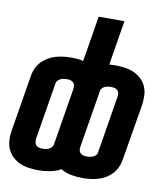

<svg xmlns="http://www.w3.org/2000/svg" viewBox="-84 -805 767 882"><g transform="rotate(10 299.5 -363.5)"><path d="M154 8Q132 8 110 5Q88 2 68.5 -6.5Q49 -15 33.5 -29.5Q18 -44 9.5 -63Q1 -82 -0.5 -104Q-2 -126 2 -149L46 -417Q49 -434 57 -451Q65 -468 78.5 -481.5Q92 -495 108.5 -504.5Q125 -514 142.5 -519Q160 -524 178 -526Q196 -528 213 -528Q228 -528 242.5 -527Q257 -526 270 -522L305 -735H425L391 -527Q398 -527 405 -527.5Q412 -528 419 -528Q442 -528 464 -525Q486 -522 505.5 -513.5Q525 -505 540.5 -490.5Q556 -476 564.5 -457Q573 -438 574 -416Q575 -394 572 -371L527 -103Q524 -86 516 -69Q508 -52 495 -38.5Q482 -25 465.5 -15.5Q449 -6 431 -1Q413 4 395.5 6Q378 8 361 8Q333 8 306.5 3Q280 -2 258 -15Q234 -2 207 3Q180 8 154 8ZM155 -93Q162 -93 169.5 -94Q177 -95 184 -98Q191 -101 196.5 -106.5Q202 -112 204 -119L248 -387Q249 -396 248 -404Q247 -412 241.5 -417.5Q236 -423 228 -425Q220 -427 212 -427Q205 -427 197.5 -426Q190 -425 183 -422Q176 -419 170.5 -413.5Q165 -408 163 -401L119 -133Q118 -124 119.5 -116Q121 -108 126 -102.5Q131 -97 139 -95Q147 -93 155 -93ZM362 -93Q369 -93 376.5 -94Q384 -95 391 -98Q398 -101 403.5 -106.5Q409 -112 410 -119L454 -387Q456 -396 454.5 -404Q453 -412 447.5 -417.5Q442 -423 434.5 -425Q427 -427 418 -427Q411 -427 403.5 -426Q396 -425 389 -422Q382 -419 376.5 -413.5Q371 -408 370 -401L326 -133Q324 -124 325.5 -116Q327 -108 332.5 -102.5Q338 -97 345.5 -95Q353 -93 362 -93Z"/></g></svg>

Font: Iosevka SS04 Extended Oblique
Style: Bold
Weight: 700
Width: 7
Italic angle: -9°
Monospace: yes
Designer: Belleve Invis
Foundry: Belleve Invis
Version: Version 19.0.0; ttfautohint (v1.8.4)